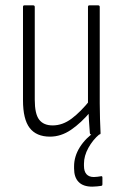

<svg xmlns="http://www.w3.org/2000/svg" viewBox="-20 -503 458 718"><path d="M167 8Q116 8 91 -24.5Q66 -57 66 -128V-477Q66 -483 71 -483H104Q110 -483 110 -477V-130Q110 -77 126.5 -55.5Q143 -34 177 -34Q214 -34 248 -59.5Q282 -85 318 -130L320 -87Q283 -43 245.5 -17.5Q208 8 167 8ZM322 0Q316 0 316 -6Q314 -29 312.5 -54.5Q311 -80 311 -99L309 -110V-477Q309 -483 314 -483H347Q353 -483 353 -477V-116Q353 -84 354 -57Q355 -30 356 -7Q357 0 351 0ZM325 195Q291 195 274 177.5Q257 160 257 127V119Q257 82 278.5 47.5Q300 13 340 -14L351 -7L352 -1Q327 20 310.5 50Q294 80 294 109V117Q294 138 303.5 148.5Q313 159 331 159Q338 159 344.5 158Q351 157 358 156Q363 155 363 161V186Q363 188 362.5 189.5Q362 191 359 192Q352 193 343 194Q334 195 325 195Z"/></svg>

Font: Sofia Sans Condensed Light
Style: Regular
Weight: 300
Designer: Botio Nikoltchev, Ani Petrova
Foundry: lettersoup
Version: Version 4.101